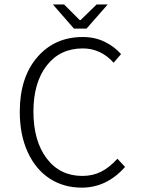

<svg xmlns="http://www.w3.org/2000/svg" viewBox="-20 -840 640 872"><path d="M315.9 -710 220.2 -819.8H271L341.8 -749H346.2L418.9 -819.8H469.2L373 -710ZM351.1 12.2Q269 12.2 205.6 -29.1Q142.1 -70.3 106 -148.9Q69.8 -227.5 69.8 -332Q69.8 -487.8 148.9 -579.8Q228 -671.9 356 -671.9Q411.1 -671.9 455.6 -650.1Q500 -628.4 529.8 -594.2L496.1 -555.2Q437.5 -620.1 356 -620.1Q252.4 -620.1 192.1 -542.2Q131.8 -464.4 131.8 -333Q131.8 -200.2 191.9 -120.6Q252 -41 354 -41Q401.4 -41 439.5 -60.3Q477.5 -79.6 513.2 -119.1L547.9 -82Q465.3 12.2 351.1 12.2Z"/></svg>

Font: Office Code Pro D Light
Style: Regular
Weight: 300
Designer: Nathan Rutzky & Paul D. Hunt
Foundry: Adobe Systems Incorporated
Version: Version 1.004;PS 001.004;hotconv 1.0.70;makeotf.lib2.5.58329